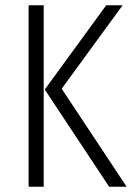

<svg xmlns="http://www.w3.org/2000/svg" viewBox="-20 -705 503 725"><path d="M145 -685V0H88V-685ZM443 -685 213 -370 458 0H392L149 -367L381 -685Z"/></svg>

Font: Fira Sans Extra Condensed Light
Style: Regular
Weight: 300
Width: 1
Designer: Carrois Corporate & Edenspiekermann AG
Foundry: Carrois Corporate GbR & Edenspiekermann AG
Version: Version 4.203